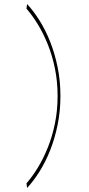

<svg xmlns="http://www.w3.org/2000/svg" viewBox="-20 -767 440 950"><path d="M228 -23Q251 -81 265 -149Q279 -217 279 -292Q279 -367 265 -435Q251 -503 228 -561Q205 -619 175 -666.5Q145 -714 114 -747Q113 -741 112.5 -735.5Q112 -730 111 -724Q140 -691 167.5 -646Q195 -601 217 -546Q239 -491 252 -427Q265 -363 265 -292Q265 -221 252 -157Q239 -93 217 -38Q195 17 167.5 62Q140 107 111 140Q112 146 112.5 151.5Q113 157 114 163Q145 130 175 82.5Q205 35 228 -23Z"/></svg>

Font: Josefin Slab Thin Thin
Style: Regular
Weight: 250
Version: Version 2.000